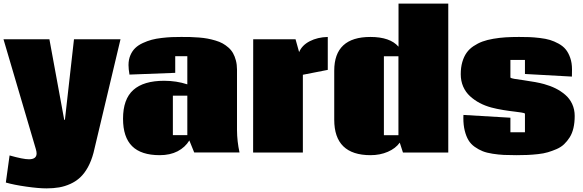

<svg xmlns="http://www.w3.org/2000/svg" viewBox="-22 -855 3266 1076"><path d="M238.3 200.7Q277.3 200.7 309.6 195.1Q341.8 189.5 372.6 175.5Q403.3 161.6 427.2 139.4Q451.2 117.2 470.5 82.3Q489.7 47.4 502 1.5L653.3 -634.8H392.6L341.8 -183.6H337.9L254.9 -634.8H-2.4L178.7 -20Q183.1 -5.4 183.1 4.9Q183.1 37.6 140.1 37.6Q107.4 37.6 31.7 16.1L10.7 168Q56.6 181.2 125.5 190.9Q194.3 200.7 238.3 200.7Z M946.8 -318.8V-97.7H1027.8V-318.8ZM1306.2 -125.5Q1306.6 -63 1320.3 -0.5H1066.4L1039.1 -67.9Q1015.6 -29.3 973.4 -7.3Q931.2 14.6 873 14.6Q769 14.6 718.3 -35.9Q667.5 -86.4 667.5 -189.5Q667.5 -299.3 725.1 -350.8Q782.7 -402.3 897.9 -402.3Q966.8 -402.3 1027.8 -382.3V-540H960V-446.8L703.6 -437Q698.2 -468.3 698.2 -490.7Q698.2 -521 708.7 -545.4Q719.2 -569.8 736.1 -585.9Q752.9 -602.1 778.3 -613.8Q803.7 -625.5 828.1 -632.1Q852.5 -638.7 884.3 -642.3Q916 -646 939.9 -647Q963.9 -647.9 993.2 -647.9Q1021.5 -647.9 1043.5 -647.5Q1065.4 -647 1092.8 -644.8Q1120.1 -642.6 1141.1 -638.7Q1162.1 -634.8 1185.3 -627.9Q1208.5 -621.1 1225.3 -611.8Q1242.2 -602.5 1258.1 -588.6Q1273.9 -574.7 1283.9 -557.1Q1293.9 -539.6 1300 -516.1Q1306.2 -492.7 1306.2 -464.8Z M1396.5 0 1397 -634.8H1634.3L1654.3 -563Q1670.4 -601.6 1713.9 -624Q1757.3 -646.5 1814.9 -647.9V-463.4L1675.3 -436V0Z M2210.9 -539.6H2129.4V-97.2H2210.9ZM2053.7 -647.9Q2164.1 -647.9 2211.4 -593.3V-835H2490.2V0H2236.3L2218.3 -55.7Q2195.3 -23.4 2151.6 -4.4Q2107.9 14.6 2054.7 14.6Q1851.1 14.6 1851.1 -184.1V-459Q1851.1 -647.9 2053.7 -647.9Z M2919.9 -217.8H2920.4Q2916.5 -222.2 2898.9 -224.6Q2889.6 -226.1 2866.5 -229Q2843.3 -231.9 2830.3 -233.6Q2817.4 -235.4 2798.1 -238.5Q2778.8 -241.7 2762.7 -245.1Q2746.6 -248.5 2731.9 -252.4Q2695.8 -262.2 2666.3 -277.8Q2636.7 -293.5 2612.1 -315.9Q2587.4 -338.4 2573.7 -369.9Q2560.1 -401.4 2560.1 -439.5Q2560.1 -477.1 2568.8 -507.3Q2577.6 -537.6 2592.8 -559.1Q2607.9 -580.6 2631.6 -596.4Q2655.3 -612.3 2681.6 -622.1Q2708 -631.8 2742.7 -637.7Q2777.3 -643.6 2811 -645.8Q2844.7 -647.9 2886.7 -647.9Q2920.9 -647.9 2945.6 -647Q2970.2 -646 3003.4 -642.1Q3036.6 -638.2 3060.1 -631.1Q3083.5 -624 3108.4 -610.4Q3133.3 -596.7 3148.4 -578.1Q3163.6 -559.6 3173.6 -531Q3183.6 -502.4 3183.6 -466.8Q3183.6 -433.1 3183.1 -425.8L2919.9 -440.4V-519H2838.4V-420.4Q2842.8 -416 2860.4 -413.1Q2873.5 -411.1 2912.1 -405.5Q2950.7 -399.9 2977.5 -395Q3004.4 -390.1 3027.3 -383.8Q3062.5 -374 3091.6 -359.6Q3120.6 -345.2 3145.5 -324Q3170.4 -302.7 3184.6 -272.2Q3198.7 -241.7 3198.7 -205.1Q3198.7 -168 3191.7 -137.7Q3184.6 -107.4 3170.7 -85.4Q3156.7 -63.5 3139.4 -46.9Q3122.1 -30.3 3097.2 -19.5Q3072.3 -8.8 3048.3 -1.7Q3024.4 5.4 2992.7 8.8Q2960.9 12.2 2934.1 13.4Q2907.2 14.6 2872.6 14.6Q2831.5 14.6 2801.8 13.2Q2772 11.7 2738.8 6.6Q2705.6 1.5 2682.9 -7.6Q2660.2 -16.6 2638.2 -32.2Q2616.2 -47.9 2603.3 -69.6Q2590.3 -91.3 2582.5 -122.6Q2574.7 -153.8 2574.7 -193.8Q2574.7 -205.1 2575.2 -210.9L2838.4 -195.3V-113.8H2919.9Z"/></svg>

Font: Coda ExtraBold
Style: Regular
Weight: 800
Version: Version 2.001; ttfautohint (v0.8) -r 50 -G 200 -x